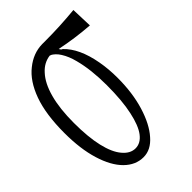

<svg xmlns="http://www.w3.org/2000/svg" viewBox="-188 -596 731 731"><g transform="rotate(-45 177.5 -230.5)"><path d="M-7.3 -215.8Q-7.3 -316.4 16.6 -382.3Q40.5 -448.2 82.5 -481Q123.5 -514.2 171.9 -515.1Q181.2 -515.1 190.9 -515.1Q267.6 -515.1 348.1 -522.9Q349.6 -475.1 351.1 -437Q276.4 -442.4 203.6 -457.5Q209 -447.3 213.9 -446.8Q260.3 -403.3 276.9 -311.5Q284.7 -268.6 284.7 -221.7Q284.7 -140.1 264.9 -75.4Q245.1 -10.7 212.4 25.9Q180.7 62.5 141.1 62.5Q98.6 62.5 64.9 29.1Q31.2 -4.4 12 -67.4Q-7.3 -130.4 -7.3 -215.8ZM219.2 -376.5Q210.9 -409.2 195.8 -433.1Q183.1 -453.6 164.6 -463.4Q164.1 -459 163.1 -463.9Q162.6 -459 162.1 -463.9Q127.4 -459.5 102.5 -431.6Q74.7 -401.9 60.1 -347.9Q45.4 -293.9 45.4 -217.5Q45.4 -141.1 57.6 -88.9Q69.8 -36.6 92.8 -9.8Q115.2 17.1 143.1 17.1Q170.9 17.1 191.4 -9.8Q211.9 -36.6 223.6 -91.8Q235.8 -147 235.8 -230.5Q235.8 -314 219.2 -376.5Z"/></g></svg>

Font: Scarab Serif
Style: Condensed-Light
Weight: 300
Designer: John Roberts
Foundry: Scarab
Version: 1.0